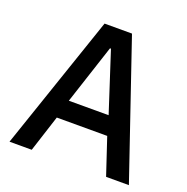

<svg xmlns="http://www.w3.org/2000/svg" viewBox="-125 -816 912 934"><g transform="rotate(20 331.0 -349.0)"><path d="M522 0 459 -189H198L137 0H22L260 -698H402L640 0ZM331 -594H326L225 -286H431Z"/></g></svg>

Font: Plexus Sans Medium
Style: Regular
Weight: 500
Version: Version 2.001;PS 002.001;hotconv 1.0.70;makeotf.lib2.5.58329